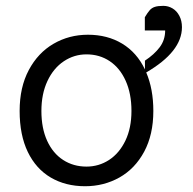

<svg xmlns="http://www.w3.org/2000/svg" viewBox="-20 -627 663 659"><path d="M281.7 -507.8Q348.6 -507.8 399.2 -477.3Q449.7 -446.8 477.5 -388.7V-418.9Q509.3 -439.9 528.1 -464.8Q546.9 -489.7 546.9 -522.5H477.1V-567.9Q486.8 -584 493.9 -592Q501 -600.1 511.7 -603.5Q522.5 -606.9 540.5 -606.9Q557.6 -606.9 572.3 -598.1Q586.9 -589.4 595.7 -572.5Q604.5 -555.7 604.5 -533.7Q604.5 -449.7 481.9 -378.4Q506.3 -321.3 506.3 -246.1Q506.3 -165 474.9 -106.4Q443.4 -47.9 389.9 -17.8Q336.4 12.2 272 12.2Q205.1 12.2 154.3 -17.6Q103.5 -47.4 75.4 -105.5Q47.4 -163.6 47.4 -246.1Q47.4 -327.6 78.9 -386.7Q110.4 -445.8 163.8 -476.8Q217.3 -507.8 281.7 -507.8ZM276.9 -55.2Q319.3 -55.2 354.5 -78.1Q389.6 -101.1 410.4 -144.3Q431.2 -187.5 431.2 -246.1Q431.2 -305.7 411.4 -349.6Q391.6 -393.6 356.7 -417Q321.8 -440.4 276.9 -440.4Q234.4 -440.4 199 -416.7Q163.6 -393.1 142.8 -348.9Q122.1 -304.7 122.1 -246.1Q122.1 -187 141.8 -143.8Q161.6 -100.6 196.8 -77.9Q231.9 -55.2 276.9 -55.2Z"/></svg>

Font: Lesson One Light
Style: Regular
Weight: 300
Designer: But Ko, Victor Gaultney, Annie Olsen, Julie Remington, Don Collingsworth, Eric Hays, Becca Hirsbrunner
Version: Version 1.100